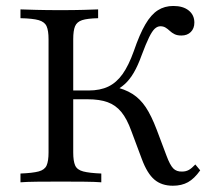

<svg xmlns="http://www.w3.org/2000/svg" viewBox="-20 -602 694 634"><path d="M550.8 11.3Q513.7 11.3 489.9 -8.9Q466.1 -29 448.4 -76.6L413.7 -169.4Q399.2 -209.7 380.6 -232.3Q362.1 -254.8 335.5 -264.5Q308.9 -274.2 269.4 -274.2H205.6V-303.2H272.6Q310.5 -303.2 337.5 -316.1Q364.5 -329 384.7 -357.3Q404.8 -385.5 421.8 -433.1Q441.1 -489.5 460.1 -521.8Q479 -554 501.2 -568.1Q523.4 -582.3 552.4 -582.3Q584.7 -582.3 603.2 -567.3Q621.8 -552.4 621.8 -527.4Q621.8 -508.1 610.1 -496.4Q598.4 -484.7 579 -484.7Q565.3 -484.7 556.5 -489.1Q547.6 -493.5 540.7 -500Q533.9 -506.5 526.6 -510.9Q519.4 -515.3 509.7 -515.3Q500 -515.3 491.1 -507.3Q482.3 -499.2 472.2 -478.6Q462.1 -458.1 447.6 -419.4Q435.5 -385.5 421.8 -362.1Q408.1 -338.7 391.9 -324.2Q375.8 -309.7 355.6 -300L354 -316.1Q391.9 -308.1 417.3 -291.9Q442.7 -275.8 461.3 -248Q479.8 -220.2 497.6 -173.4L529.8 -87.9Q541.1 -57.3 552 -46Q562.9 -34.7 581.5 -35.5Q593.5 -35.5 603.2 -40.7Q612.9 -46 625 -58.9L641.1 -39.5Q621.8 -12.1 600.8 -0.4Q579.8 11.3 550.8 11.3ZM47.6 0V-29Q87.9 -30.6 107.7 -35.9Q127.4 -41.1 133.9 -55.6Q140.3 -70.2 140.3 -98.4V-472.6Q140.3 -500.8 133.9 -515.3Q127.4 -529.8 107.7 -535.5Q87.9 -541.1 47.6 -541.9V-571Q66.9 -570.2 100.4 -569.4Q133.9 -568.5 179.8 -568.5Q224.2 -568.5 255.6 -569.4Q287.1 -570.2 304 -571V-541.9Q268.5 -541.1 251.2 -535.5Q233.9 -529.8 227.8 -515.3Q221.8 -500.8 221.8 -472.6V-98.4Q221.8 -70.2 228.2 -55.6Q234.7 -41.1 254.8 -35.9Q275 -30.6 314.5 -29V0Q295.2 -1.6 260.5 -2Q225.8 -2.4 180.6 -2.4Q135.5 -2.4 101.2 -2Q66.9 -1.6 47.6 0Z"/></svg>

Font: Playfair
Style: Regular
Weight: 400
Designer: Claus Eggers Sørensen
Foundry: Claus Eggers Sørensen
Version: Version 2.001;gftools[0.9.30]